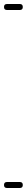

<svg xmlns="http://www.w3.org/2000/svg" viewBox="-35 -575 134 960"><path d="M0 -555Q16 -555 32 -555Q48 -555 64 -555Q79 -555 79 -540Q79 -525 64 -525Q48 -525 32 -525Q16 -525 0 -525Q-15 -525 -15 -540Q-15 -555 0 -555ZM0 335Q16 335 32 335Q48 335 64 335Q79 335 79 350Q79 365 64 365Q48 365 32 365Q16 365 0 365Q-15 365 -15 350Q-15 335 0 335Z"/></svg>

Font: FRB American Cursive Just Guidelines
Style: Italic
Weight: 400
Italic angle: -25°
Version: Version 2.0;Modular Font Editor K font №1